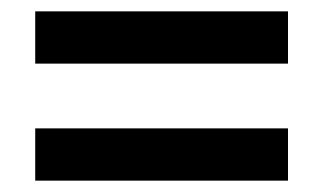

<svg xmlns="http://www.w3.org/2000/svg" viewBox="-20 -521 569 338"><path d="M42 -409V-501H487V-409ZM42 -203V-295H487V-203Z"/></svg>

Font: Noto Sans Tamil SemiCondensed SemiBold
Style: Regular
Weight: 600
Width: 4
Designer: Jelle Bosma - Monotype Design Team
Foundry: Monotype Imaging Inc.
Version: Version 2.004; ttfautohint (v1.8.4.7-5d5b)